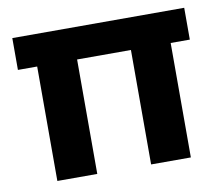

<svg xmlns="http://www.w3.org/2000/svg" viewBox="-62 -574 749 647"><g transform="rotate(-10 312.5 -250.0)"><path d="M84.4 0V-391.6H18.5V-500.5H606.7V-391.6H541.2V0H405.2V-391.6H221V0Z"/></g></svg>

Font: Envelope Sans Variable
Style: Regular
Weight: 500
Designer: Andreas Rasmussen / Norman Anderson
Foundry: mail.de GmbH
Version: Version 1.150